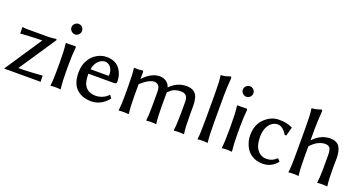

<svg xmlns="http://www.w3.org/2000/svg" viewBox="-43 -1448 4019 2142"><g transform="rotate(20 1967.0 -377.5)"><path d="M16.6 6.8 310.5 -433.6Q208 -431.6 131.8 -426.8L55.7 -421.9H51.8V-459Q51.8 -467.8 49.8 -490.2V-498H53.7Q80.1 -494.1 121.1 -494.1H355.5Q380.9 -494.1 412.6 -498Q444.3 -502 448.2 -502Q457 -502 457 -491.2V-490.2L164.1 -52.7Q252 -52.7 324.2 -57.6L444.3 -65.4H448.2V-28.3Q448.2 -19.5 450.2 2.9V6.8Z M565.4 -683.6Q565.4 -709 584.5 -727.5Q603.5 -746.1 628.9 -746.1Q654.3 -746.1 672.4 -727.5Q690.4 -709 690.4 -683.6Q690.4 -658.2 671.9 -639.6Q653.3 -621.1 628.9 -621.1Q603.5 -621.1 584.5 -639.6Q565.4 -658.2 565.4 -683.6ZM566.4 -489.3V-498H570.3Q578.1 -497.1 589.8 -497.1H615.2Q653.3 -497.1 673.8 -499Q687.5 -499 687.5 -483.4Q677.7 -395.5 677.7 -286.1V-204.1Q677.7 -79.1 687.5 2.9V10.7Q668 6.8 627.9 6.8Q588.9 6.8 568.4 10.7V2Q577.1 -67.4 577.1 -204.1V-266.6Q577.1 -407.2 566.4 -489.3Z M811.5 -237.3Q811.5 -322.3 846.7 -382.8Q881.8 -443.4 936.5 -474.6Q991.2 -505.9 1049.8 -505.9Q1158.2 -505.9 1210.9 -431.6Q1254.9 -370.1 1253.9 -285.2Q1253.9 -260.7 1229.5 -260.7H919.9Q919.9 -165 945.3 -124.5Q970.7 -84 1005.4 -70.3Q1040 -56.6 1078.1 -56.6Q1116.2 -56.6 1155.8 -72.3Q1195.3 -87.9 1224.6 -120.1L1227.5 -123L1254.9 -87.9L1252.9 -85.9Q1218.8 -40 1166 -10.7Q1113.3 18.6 1052.7 18.6Q930.7 18.6 864.3 -57.6Q811.5 -120.1 811.5 -237.3ZM925.8 -315.4H1131.8Q1143.6 -315.4 1143.6 -327.1Q1143.6 -405.3 1093.8 -438.5Q1072.3 -452.1 1053.2 -452.1Q1034.2 -452.1 1008.8 -441.4Q983.4 -430.7 960 -401.4Q936.5 -372.1 925.8 -315.4Z M1376 -489.3V-498H1379.9Q1393.6 -496.1 1420.4 -496.1Q1447.3 -496.1 1473.6 -501H1474.6Q1485.4 -501 1486.3 -486.3V-404.3Q1581.1 -505.9 1678.7 -505.9Q1725.6 -505.9 1758.8 -482.4Q1792 -459 1802.7 -418.9Q1887.7 -505.9 1998 -505.9Q2108.4 -505.9 2131.8 -412.1Q2142.6 -369.1 2141.6 -319.3V-204.1Q2141.6 -69.3 2152.3 2V10.7Q2132.8 6.8 2091.8 6.8Q2055.7 6.8 2039.1 9.8H2037.1L2031.2 3.9V2Q2042 -70.3 2042 -204.1V-331.1Q2042 -386.7 2020.5 -407.7Q1999 -428.7 1960 -428.7Q1920.9 -428.7 1887.2 -417.5Q1853.5 -406.2 1812.5 -362.3V-204.1Q1812.5 -69.3 1823.2 2V10.7Q1803.7 6.8 1762.7 6.8Q1724.6 6.8 1705.1 10.7V2Q1712.9 -58.6 1712.9 -160.2V-331.1Q1712.9 -387.7 1692.4 -408.2Q1671.9 -428.7 1642.1 -428.7Q1612.3 -428.7 1569.3 -404.8Q1526.4 -380.9 1486.3 -340.8V-204.1Q1486.3 -77.1 1497.1 2V3.9L1491.2 9.8H1489.3Q1472.7 6.8 1435.5 6.8Q1397.5 6.8 1377.9 10.7V2Q1385.7 -58.6 1385.7 -160.2V-266.6Q1385.7 -426.8 1376 -489.3Z M2312.5 -742.2V-751H2316.4Q2368.2 -753.9 2418 -774.4H2419.9Q2433.6 -774.4 2433.6 -757.8Q2423.8 -620.1 2423.8 -542V-226.6Q2423.8 -69.3 2433.6 2V10.7Q2414.1 6.8 2374 6.8Q2335 6.8 2314.5 10.7V2Q2323.2 -57.6 2323.2 -226.6V-521.5Q2323.2 -685.5 2312.5 -742.2Z M2599.6 -683.6Q2599.6 -709 2618.7 -727.5Q2637.7 -746.1 2663.1 -746.1Q2688.5 -746.1 2706.5 -727.5Q2724.6 -709 2724.6 -683.6Q2724.6 -658.2 2706.1 -639.6Q2687.5 -621.1 2663.1 -621.1Q2637.7 -621.1 2618.7 -639.6Q2599.6 -658.2 2599.6 -683.6ZM2600.6 -489.3V-498H2604.5Q2612.3 -497.1 2624 -497.1H2649.4Q2687.5 -497.1 2708 -499Q2721.7 -499 2721.7 -483.4Q2711.9 -395.5 2711.9 -286.1V-204.1Q2711.9 -79.1 2721.7 2.9V10.7Q2702.1 6.8 2662.1 6.8Q2623 6.8 2602.5 10.7V2Q2611.3 -67.4 2611.3 -204.1V-266.6Q2611.3 -407.2 2600.6 -489.3Z M2850.6 -236.3Q2850.6 -363.3 2929.7 -435.5Q3003.9 -505.9 3097.7 -505.9Q3191.4 -505.9 3255.9 -473.6L3258.8 -471.7L3230.5 -368.2H3210.9L3210 -370.1Q3160.2 -452.1 3098.6 -452.1Q3062.5 -452.1 3030.8 -428.7Q2999 -405.3 2979.5 -360.8Q2960 -316.4 2960 -252.9Q2960 -152.3 3002 -99.6Q3043.9 -46.9 3110.8 -46.9Q3177.7 -46.9 3225.6 -94.7H3234.4L3259.8 -67.4L3257.8 -65.4Q3192.4 18.6 3085.9 18.6Q3014.6 18.6 2961.4 -14.2Q2908.2 -46.9 2879.4 -106.9Q2850.6 -167 2850.6 -236.3Z M3391.6 -742.2V-751H3395.5Q3447.3 -753.9 3497.1 -774.4H3499Q3512.7 -774.4 3512.7 -757.8Q3502.9 -625 3502.9 -543V-409.2Q3567.4 -480.5 3645.5 -498Q3677.7 -505.9 3700.2 -505.9Q3780.3 -505.9 3813 -458.5Q3845.7 -411.1 3845.7 -320.3L3843.8 -204.1Q3843.8 -69.3 3853.5 2V10.7Q3834 6.8 3793.9 6.8Q3755.9 6.8 3735.4 10.7V2Q3743.2 -58.6 3744.1 -160.2V-317.4Q3744.1 -386.7 3726.1 -407.7Q3708 -428.7 3671.4 -428.7Q3634.8 -428.7 3590.8 -408.2Q3546.9 -387.7 3502.9 -337.9V-204.1Q3502.9 -69.3 3512.7 2V10.7Q3493.2 6.8 3453.1 6.8Q3414.1 6.8 3393.6 10.7V2Q3402.3 -59.6 3402.3 -204.1V-519.5Q3402.3 -684.6 3391.6 -742.2Z"/></g></svg>

Font: GenEi LateMin v2
Style: Medium
Weight: 500
Designer: o_tamon (Modified)
Foundry: o_tamon / Adobe Systems Incorporated / FONT 910 / Philipp H. Poll
Version: Version 2.1;Original Version 1.004